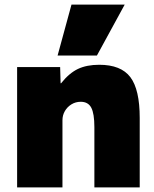

<svg xmlns="http://www.w3.org/2000/svg" viewBox="-20 -810 667 830"><path d="M54 0V-520H240L242 -450H244Q279 -494 317 -512Q355 -530 409 -530Q503 -530 543.5 -476.5Q584 -423 584 -300V0H388V-260Q388 -319 374.5 -344.5Q361 -370 329 -370Q307 -370 289 -359Q271 -348 260.5 -330Q250 -312 250 -290V0ZM399 -570H229L289 -790H519Z"/></svg>

Font: M PLUS 2 Black
Style: Regular
Weight: 900
Designer: Coji Morishita
Foundry: UNDERFOREST DESIGN
Version: Version 1.001